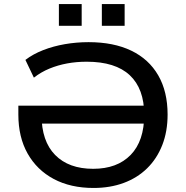

<svg xmlns="http://www.w3.org/2000/svg" viewBox="-20 -923 922 952"><path d="M444 9Q330 9 246.5 -35.5Q163 -80 117 -161.5Q71 -243 71 -355V-399H730V-310H153L186 -353Q186 -223 253.5 -154.5Q321 -86 442 -86Q561 -86 628 -155Q695 -224 695 -354Q695 -483 623.5 -550Q552 -617 410 -617Q359 -617 313 -608.5Q267 -600 225.5 -583Q184 -566 148 -538L106 -626Q144 -655 194 -674.5Q244 -694 301.5 -704Q359 -714 419 -714Q543 -714 630.5 -672Q718 -630 764.5 -549.5Q811 -469 811 -355Q811 -271 784.5 -203.5Q758 -136 709.5 -88.5Q661 -41 593.5 -16Q526 9 444 9ZM485 -795V-903H598V-795ZM272 -795V-903H385V-795Z"/></svg>

Font: Nunito Sans 10pt SemiExpanded SemiBold
Style: Regular
Weight: 600
Width: 6
Designer: Vernon Adams
Foundry: Vernon Adams
Version: Version 3.101;gftools[0.9.27]